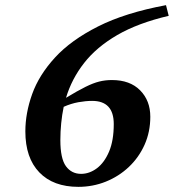

<svg xmlns="http://www.w3.org/2000/svg" viewBox="-20 -713 676 746"><path d="M625 -693 635.5 -651.5Q516 -623.5 435.5 -576.8Q355 -530 306.8 -468.2Q258.5 -406.5 236.5 -333Q282 -360.5 312.2 -375.5Q342.5 -390.5 365.8 -396.2Q389 -402 415 -402Q485 -402 524.5 -362Q564 -322 564 -259.5Q564 -200.5 541.8 -150.8Q519.5 -101 480.5 -64.2Q441.5 -27.5 391 -7.2Q340.5 13 284.5 13Q187 13 132.8 -43.2Q78.5 -99.5 78.5 -202.5Q78.5 -273.5 105 -347.5Q131.5 -421.5 193.5 -489.2Q255.5 -557 361 -610.2Q466.5 -663.5 625 -693ZM214.5 -168.5Q214.5 -97 236.2 -67.2Q258 -37.5 295 -37.5Q327.5 -37.5 356.5 -59.2Q385.5 -81 403.8 -124Q422 -167 422 -231Q422 -321 338 -321Q313 -321 284.2 -315.8Q255.5 -310.5 227.5 -298Q221 -267 217.8 -234.5Q214.5 -202 214.5 -168.5Z"/></svg>

Font: Newsreader 16pt
Style: Bold Italic
Weight: 700
Italic angle: -17°
Designer: Hugues Gentile
Foundry: Production Type
Version: Version 1.003; ttfautohint (v1.8.3)